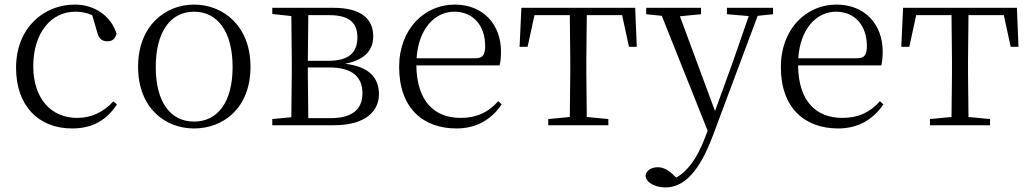

<svg xmlns="http://www.w3.org/2000/svg" viewBox="-20 -546 4494 837"><path d="M294 14C387 14 446 -25 490 -91L474 -104C429 -55 376 -32 316 -32C204 -32 125 -115 125 -258C125 -404 204 -495 308 -495C333 -495 357 -491 382 -480L403 -408C410 -379 423 -366 449 -366C469 -366 482 -376 488 -399C464 -477 392 -526 306 -526C172 -526 50 -426 50 -250C50 -85 148 14 294 14Z M826 14C953 14 1072 -74 1072 -255C1072 -435 951 -526 826 -526C702 -526 582 -435 582 -255C582 -75 700 14 826 14ZM826 -16C723 -16 659 -101 659 -254C659 -407 723 -495 826 -495C929 -495 994 -407 994 -254C994 -101 929 -16 826 -16Z M1249 0H1435C1579 0 1632 -66 1632 -135C1632 -207 1589 -256 1484 -268C1579 -286 1607 -335 1607 -388C1607 -463 1555 -512 1433 -512H1167V-485L1250 -476L1252 -285V-227L1250 -35L1167 -27V0ZM1324 -480H1415C1503 -480 1538 -446 1538 -384C1538 -314 1498 -281 1412 -281H1322ZM1322 -252H1414C1521 -252 1560 -207 1560 -139C1560 -70 1516 -31 1421 -31H1324L1322 -227Z M1970 14C2058 14 2123 -26 2167 -91L2152 -105C2110 -57 2058 -32 1988 -32C1876 -32 1797 -102 1795 -261H2158C2162 -277 2164 -297 2164 -321C2164 -438 2088 -526 1962 -526C1831 -526 1720 -420 1720 -254C1720 -74 1825 14 1970 14ZM1796 -292C1804 -418 1874 -495 1960 -495C2046 -495 2095 -431 2095 -346C2095 -309 2086 -292 2053 -292Z M2463 0H2632V-27L2538 -36L2536 -227V-285L2538 -480H2692L2722 -342H2756L2749 -512H2253L2245 -342H2280L2310 -480H2464L2466 -285V-227L2464 -36L2370 -27V0Z M3149 -484 3244 -476 3173 -271 3097 -62 2944 -475 3036 -484V-512H2797V-484L2865 -477L3065 24L3051 60C3020 141 2978 201 2928 228L2917 218C2895 196 2872 183 2848 183C2822 183 2798 195 2794 220C2798 253 2839 271 2881 271C2961 271 3028 204 3087 47L3283 -477L3350 -484V-512H3149Z M3634 14C3722 14 3787 -26 3831 -91L3816 -105C3774 -57 3722 -32 3652 -32C3540 -32 3461 -102 3459 -261H3822C3826 -277 3828 -297 3828 -321C3828 -438 3752 -526 3626 -526C3495 -526 3384 -420 3384 -254C3384 -74 3489 14 3634 14ZM3460 -292C3468 -418 3538 -495 3624 -495C3710 -495 3759 -431 3759 -346C3759 -309 3750 -292 3717 -292Z M4127 0H4296V-27L4202 -36L4200 -227V-285L4202 -480H4356L4386 -342H4420L4413 -512H3917L3909 -342H3944L3974 -480H4128L4130 -285V-227L4128 -36L4034 -27V0Z"/></svg>

Font: Source Han Serif CN Light
Style: Regular
Weight: 300
Designer: Ryoko NISHIZUKA 西塚涼子 (kana & ideographs); Frank Grießhammer (Latin, Greek & Cyrillic); Wenlong ZHANG 张文龙 (bopomofo); San
Foundry: Adobe
Version: Version 2.003;hotconv 1.1.1;makeotfexe 2.6.0